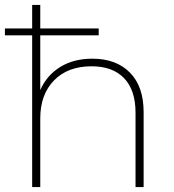

<svg xmlns="http://www.w3.org/2000/svg" viewBox="-20 -762 710 782"><path d="M565 -305V0H532V-303Q532 -395 485.5 -443.5Q439 -492 353 -492Q256 -492 200 -434.5Q144 -377 144 -280V0H111V-742H144V-395Q170 -455 225 -489Q280 -523 356 -523Q453 -523 509 -466.5Q565 -410 565 -305ZM0 -646H382V-618H0Z"/></svg>

Font: Montserrat Alternates ExLight
Style: Regular
Weight: 275
Designer: Julieta Ulanovsky
Foundry: Julieta Ulanovsky
Version: Version 7.200